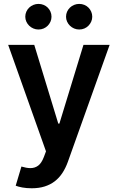

<svg xmlns="http://www.w3.org/2000/svg" viewBox="-20 -780 616 1004"><path d="M146 204.5Q119.3 204.5 97.3 200.5Q75.3 196.4 62.1 191.1L92 90.9Q105.1 94.8 116.8 96.9Q128.6 99.1 138.8 99.1Q162.3 99.1 179.7 86.1Q197.1 73.2 209.5 40.8L220.5 11.4L22.7 -545.5H159.1L284.8 -133.5H290.5L416.5 -545.5H553.3L334.9 66.1Q323.2 98.7 306.3 124.5Q289.4 150.2 266.3 168Q243.3 185.7 213.4 195.1Q183.6 204.5 146 204.5ZM181.1 -625.7Q167.3 -625.7 154.7 -631Q142 -636.4 132.6 -645.6Q123.2 -654.8 117.7 -666.9Q112.2 -679 112.2 -692.5Q112.2 -706.7 117.7 -718.9Q123.2 -731.2 132.6 -740.2Q142 -749.3 154.7 -754.4Q167.3 -759.6 181.1 -759.6Q195.7 -759.6 208.1 -754.4Q220.5 -749.3 229.6 -740.2Q238.6 -731.2 244 -718.9Q249.3 -706.7 249.3 -692.5Q249.3 -679 244 -666.9Q238.6 -654.8 229.6 -645.6Q220.5 -636.4 208.1 -631Q195.7 -625.7 181.1 -625.7ZM394.2 -625.7Q380.3 -625.7 367.7 -631Q355.1 -636.4 345.7 -645.6Q336.3 -654.8 330.8 -666.9Q325.3 -679 325.3 -692.5Q325.3 -706.7 330.8 -718.9Q336.3 -731.2 345.7 -740.2Q355.1 -749.3 367.7 -754.4Q380.3 -759.6 394.2 -759.6Q408.7 -759.6 421.2 -754.4Q433.6 -749.3 442.6 -740.2Q451.7 -731.2 457 -718.9Q462.4 -706.7 462.4 -692.5Q462.4 -679 457 -666.9Q451.7 -654.8 442.6 -645.6Q433.6 -636.4 421.2 -631Q408.7 -625.7 394.2 -625.7Z"/></svg>

Font: Interop SemBd
Style: Regular
Weight: 600
Designer: Rasmus Andersson, Google, Jang Haemin
Foundry: jhaemin
Version: Version 1.008